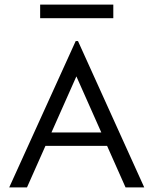

<svg xmlns="http://www.w3.org/2000/svg" viewBox="-20 -812 665 832"><path d="M524 0 444 -180H177L97 0H20L308 -634H318L605 0ZM311 -481 203 -238H419ZM154 -733V-792H471V-733Z"/></svg>

Font: Inconsolata Expanded
Style: Regular
Weight: 400
Width: 7
Monospace: yes
Designer: Raph Levien, Cyreal, Brenton Simpson
Foundry: Raph Levien, Cyreal, Google
Version: Version 3.100; ttfautohint (v1.8.4.7-5d5b)